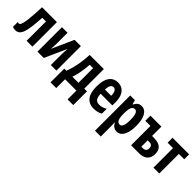

<svg xmlns="http://www.w3.org/2000/svg" viewBox="189 -1674 3031 3031"><g transform="rotate(45 1704.5 -158.5)"><path d="M443.8 0H314V-432.1H231.9Q224.6 -311.5 213.9 -227.5Q203.1 -143.6 185.3 -91.3Q167.5 -39.1 139.2 -15.1Q110.8 8.8 67.9 8.8Q50.8 8.8 35.2 5.4Q19.5 2 5.9 -2.9V-112.8Q11.2 -109.4 18.6 -107.2Q25.9 -105 34.2 -105Q47.9 -105 58.6 -121.6Q69.3 -138.2 77.6 -172.4Q85.9 -206.5 92.3 -259.3Q98.6 -312 103.3 -383.5Q107.9 -455.1 111.8 -546.9H443.8Z M681.2 -546.9V-330.1Q681.2 -311.5 680.7 -294.2Q680.2 -276.9 679.4 -259.3Q678.7 -241.7 677.2 -222.2Q675.8 -202.6 673.8 -179.2L838.9 -546.9H979V0H855V-220.2Q855 -244.1 856 -268.3Q856.9 -292.5 858.4 -317.1Q859.9 -341.8 861.8 -367.2L696.8 0H556.2V-546.9Z M1491.2 -546.9V-109.9H1552.2V196.8H1425.3V0H1172.4V196.8H1044.9V-109.9H1091.3Q1114.7 -167.5 1132.3 -238.3Q1149.9 -309.1 1160.9 -387.5Q1171.9 -465.8 1175.3 -546.9ZM1361.3 -437H1286.1Q1282.7 -382.3 1275.9 -330.1Q1269 -277.8 1257.1 -223.9Q1245.1 -169.9 1226.1 -109.9H1361.3Z M1801.3 -556.2Q1862.8 -556.2 1905.5 -525.9Q1948.2 -495.6 1970.2 -440.2Q1992.2 -384.8 1992.2 -309.1V-235.8H1731.4Q1732.4 -164.1 1757.8 -130.1Q1783.2 -96.2 1835.4 -96.2Q1870.1 -96.2 1901.1 -105.2Q1932.1 -114.3 1967.3 -136.2V-27.8Q1934.6 -8.3 1897.5 0.7Q1860.4 9.8 1817.4 9.8Q1742.2 9.8 1694.8 -24.2Q1647.5 -58.1 1625.5 -120.8Q1603.5 -183.6 1603.5 -270Q1603.5 -362.3 1625.7 -426Q1647.9 -489.7 1691.9 -522.9Q1735.8 -556.2 1801.3 -556.2ZM1804.2 -454.1Q1772 -454.1 1752.9 -425Q1733.9 -396 1732.4 -330.1H1871.6Q1871.6 -368.7 1863.8 -396.5Q1856 -424.3 1840.8 -439.2Q1825.7 -454.1 1804.2 -454.1Z M2327.6 -557.1Q2404.8 -557.1 2446.5 -482.9Q2488.3 -408.7 2488.3 -272Q2488.3 -184.1 2469.5 -121.1Q2450.7 -58.1 2415.5 -24.2Q2380.4 9.8 2331.5 9.8Q2306.6 9.8 2284.4 1Q2262.2 -7.8 2243.9 -25.9Q2225.6 -43.9 2211.4 -71.8H2206.5Q2209 -40.5 2209.7 -17.3Q2210.4 5.9 2210.4 21V240.2H2080.6V-546.9H2185.5L2204.6 -475.1H2211.4Q2228 -507.3 2245.4 -525.1Q2262.7 -543 2283 -550Q2303.2 -557.1 2327.6 -557.1ZM2286.6 -446.8Q2260.3 -446.8 2243.4 -430.2Q2226.6 -413.6 2218.5 -378.4Q2210.4 -343.3 2210.4 -287.1V-259.8Q2210.4 -205.6 2218.5 -170.9Q2226.6 -136.2 2243.7 -119.6Q2260.7 -103 2286.6 -103Q2310.1 -103 2325.7 -121.6Q2341.3 -140.1 2348.9 -177.5Q2356.4 -214.8 2356.4 -271Q2356.4 -359.9 2339.6 -403.3Q2322.8 -446.8 2286.6 -446.8Z M2776.4 -546.9V-338.9H2810.5Q2877.9 -338.9 2923.1 -321.5Q2968.3 -304.2 2991 -267.6Q3013.7 -231 3013.7 -173.8Q3013.7 -115.2 2991.2 -76.7Q2968.8 -38.1 2926.5 -19Q2884.3 0 2823.7 0H2646.5V-432.1H2531.7V-546.9ZM2813.5 -240.2H2776.4V-99.1H2814.5Q2848.1 -99.1 2866 -116.7Q2883.8 -134.3 2883.8 -168Q2883.8 -203.1 2867.2 -221.7Q2850.6 -240.2 2813.5 -240.2Z M3395.5 -437H3275.9V0H3145.5V-437H3024.9V-546.9H3395.5Z"/></g></svg>

Font: Open Sans Condensed
Style: Regular
Weight: 400
Width: 3
Designer: Monotype Design Team
Foundry: Monotype Imaging Inc.
Version: Version 3.000